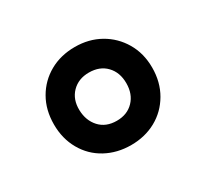

<svg xmlns="http://www.w3.org/2000/svg" viewBox="-82 -977 629 585"><g transform="rotate(-30 232.0 -684.5)"><path d="M405 -685Q405 -634 382 -594.5Q359 -555 320 -533.5Q281 -512 232 -512Q183 -512 143.5 -533.5Q104 -555 81.5 -594.5Q59 -634 59 -684Q59 -735 81.5 -774Q104 -813 143 -835Q182 -857 232 -857Q281 -857 320 -835Q359 -813 382 -774Q405 -735 405 -685ZM313 -683Q313 -721 290.5 -744.5Q268 -768 230 -768Q193 -768 170 -744.5Q147 -721 148 -683Q149 -646 171 -622Q193 -598 231 -598Q268 -598 290.5 -621.5Q313 -645 313 -683Z"/></g></svg>

Font: Libre Franklin Thin
Style: Bold
Weight: 700
Version: Version 3.000